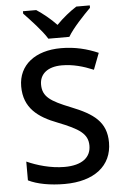

<svg xmlns="http://www.w3.org/2000/svg" viewBox="-62 -985 674 1039"><g transform="rotate(-5 275.0 -465.5)"><path d="M227 -781H341C367 -826 429 -891 466 -928V-941H393C358 -919 318 -887 283 -851C249 -887 210 -918 175 -941H103V-928C139 -890 200 -826 227 -781ZM505 -193C505 -305 437 -353 316 -401C208 -444 166 -471 166 -537C166 -593 208 -631 287 -631C347 -631 403 -615 458 -592L492 -681C432 -707 367 -724 290 -724C151 -724 58 -653 58 -536C58 -419 133 -364 238 -324C352 -279 398 -250 398 -185C398 -122 350 -82 254 -82C179 -82 103 -105 50 -129V-27C98 -3 169 10 247 10C407 10 505 -66 505 -193Z"/></g></svg>

Font: Noto Sans Bamum Medium
Style: Regular
Weight: 500
Designer: Monotype Design Team
Foundry: Monotype Imaging Inc.
Version: Version 2.002